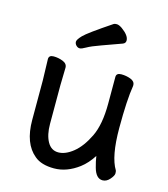

<svg xmlns="http://www.w3.org/2000/svg" viewBox="-112 -811 813 927"><g transform="rotate(15 295.0 -347.5)"><path d="M423 -659Q423 -645 409 -640Q360 -622 312 -605Q264 -588 243.5 -576Q223 -564 213.5 -564Q204 -564 196 -572Q188 -580 188 -590.5Q188 -601 209 -623Q230 -645 342 -720Q346 -723 357 -723Q368 -723 384 -712Q423 -684 423 -659ZM510 -459V-455Q498 -384 498 -242Q498 -100 535 -40Q537 -36 537 -25Q537 -14 521 4.5Q505 23 485 23Q452 23 438 -28Q430 -56 426 -83Q400 -42 367 -17Q307 28 243.5 28Q180 28 146 -1Q82 -53 82 -171V-368L79 -474Q79 -494 103 -494Q127 -494 149.5 -485Q172 -476 172 -456L170 -368V-175Q170 -120 189 -86Q208 -52 243.5 -52Q279 -52 317.5 -83Q356 -114 386 -175.5Q416 -237 416 -342V-475Q416 -495 441 -495Q466 -495 488 -486.5Q510 -478 510 -459Z"/></g></svg>

Font: LXGW ZhenKai
Style: Regular
Weight: 400
Designer: LXGW / Fontworks Inc.
Foundry: LXGW / Fontworks Inc.
Version: Version 0.800;June 8, 2025